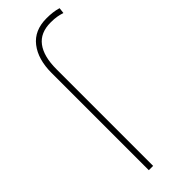

<svg xmlns="http://www.w3.org/2000/svg" viewBox="-253 -791 817 817"><g transform="rotate(-45 155.0 -382.5)"><path d="M240 -740Q178 -740 147.5 -699.5Q117 -659 117 -582V0H91V-585Q91 -667 129 -716Q167 -765 240 -765Q260 -765 276.5 -763Q293 -761 310 -756L307 -730Q291 -735 276.5 -737.5Q262 -740 240 -740Z"/></g></svg>

Font: Noto Sans Thin
Style: Regular
Weight: 100
Designer: Monotype Design Team
Foundry: Monotype Imaging Inc.
Version: Version 2.007